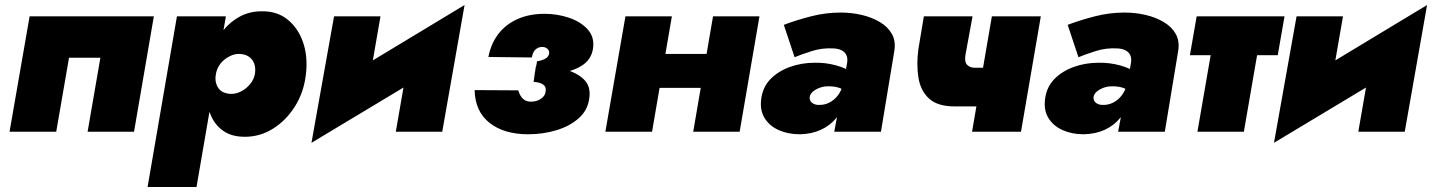

<svg xmlns="http://www.w3.org/2000/svg" viewBox="-20 -525 5706 765"><path d="M593 -460H98L18 0H204L255 -295H380L329 0H514Z M763 220 880 -460H685L568 220ZM1199 -230Q1207 -300 1187.5 -356.5Q1168 -413 1126 -447Q1084 -481 1023 -480Q975 -480 936.5 -459.5Q898 -439 870 -404.5Q842 -370 825 -325.5Q808 -281 802 -231Q796 -183 801 -138.5Q806 -94 823.5 -58Q841 -22 873.5 -1Q906 20 956 20Q1016 20 1068 -12.5Q1120 -45 1155.5 -101.5Q1191 -158 1199 -230ZM996 -232Q992 -209 977 -190.5Q962 -172 941 -161Q920 -150 897 -151Q882 -152 870 -157.5Q858 -163 850.5 -173.5Q843 -184 840 -198Q837 -212 840 -229Q843 -247 852 -262Q861 -277 875 -288Q889 -299 904.5 -305Q920 -311 936 -310Q958 -309 972.5 -298.5Q987 -288 993 -271Q999 -254 996 -232Z M1787 -296 1831 -505 1266 -164 1221 44ZM1496 -460H1311L1221 44L1437 -120ZM1831 -505 1616 -340 1557 0H1742Z M2110 -229Q2170 -227 2220.5 -235.5Q2271 -244 2304 -267.5Q2337 -291 2343 -333Q2349 -378 2321 -408.5Q2293 -439 2246.5 -454.5Q2200 -470 2150 -470Q2089 -470 2042 -449Q1995 -428 1965.5 -389.5Q1936 -351 1926 -298L2099 -296Q2101 -309 2106.5 -318.5Q2112 -328 2121 -333Q2130 -338 2141 -338Q2150 -338 2156.5 -334Q2163 -330 2166 -324.5Q2169 -319 2168 -312Q2166 -298 2151.5 -290.5Q2137 -283 2120 -281ZM2085 10Q2143 10 2196.5 -6Q2250 -22 2286 -54Q2322 -86 2328 -134Q2335 -182 2305 -210Q2275 -238 2224 -250Q2173 -262 2115 -260L2106 -199Q2121 -198 2132.5 -194Q2144 -190 2150 -182.5Q2156 -175 2154 -161Q2153 -149 2145 -140Q2137 -131 2124.5 -125.5Q2112 -120 2095 -120Q2075 -120 2063 -132Q2051 -144 2045 -165L1871 -166Q1873 -81 1930.5 -35.5Q1988 10 2085 10Z M2468 -175H2852L2876 -310H2492ZM2821 -460 2742 0H2927L3006 -460ZM2472 -460 2392 0H2578L2657 -460Z M3206 -138Q3208 -151 3219.5 -160.5Q3231 -170 3246.5 -175.5Q3262 -181 3277 -181Q3308 -182 3329 -173Q3350 -164 3369 -147L3380 -232Q3354 -253 3311.5 -264.5Q3269 -276 3226 -275Q3173 -275 3126.5 -258Q3080 -241 3049.5 -209.5Q3019 -178 3013 -131Q3007 -86 3026.5 -54.5Q3046 -23 3083 -6.5Q3120 10 3167 10Q3214 9 3251 -8Q3288 -25 3313 -56Q3338 -87 3347 -129L3339 -190Q3333 -164 3318.5 -145Q3304 -126 3284 -116Q3264 -106 3241 -107Q3227 -107 3216 -115Q3205 -123 3206 -138ZM3146 -297Q3172 -308 3214.5 -321.5Q3257 -335 3302 -332Q3323 -331 3336 -323Q3349 -315 3353.5 -302.5Q3358 -290 3355 -273L3304 0H3490L3543 -320Q3550 -360 3534 -389Q3518 -418 3486 -437Q3454 -456 3413.5 -465.5Q3373 -475 3330 -475Q3270 -475 3211.5 -460Q3153 -445 3103 -426Z M3784 -101H3931L3959 -255H3865ZM3932 -460 3853 0H4048L4127 -460ZM3855 -460H3661L3639 -328Q3631 -267 3639.5 -215Q3648 -163 3682 -132Q3716 -101 3784 -101L3865 -255Q3844 -255 3833 -267Q3822 -279 3827 -308Z M4337 -138Q4339 -151 4350.5 -160.5Q4362 -170 4377.5 -175.5Q4393 -181 4408 -181Q4439 -182 4460 -173Q4481 -164 4500 -147L4511 -232Q4485 -253 4442.5 -264.5Q4400 -276 4357 -275Q4304 -275 4257.5 -258Q4211 -241 4180.5 -209.5Q4150 -178 4144 -131Q4138 -86 4157.5 -54.5Q4177 -23 4214 -6.5Q4251 10 4298 10Q4345 9 4382 -8Q4419 -25 4444 -56Q4469 -87 4478 -129L4470 -190Q4464 -164 4449.5 -145Q4435 -126 4415 -116Q4395 -106 4372 -107Q4358 -107 4347 -115Q4336 -123 4337 -138ZM4277 -297Q4303 -308 4345.5 -321.5Q4388 -335 4433 -332Q4454 -331 4467 -323Q4480 -315 4484.5 -302.5Q4489 -290 4486 -273L4435 0H4621L4674 -320Q4681 -360 4665 -389Q4649 -418 4617 -437Q4585 -456 4544.5 -465.5Q4504 -475 4461 -475Q4401 -475 4342.5 -460Q4284 -445 4234 -426Z M4748 -460 4721 -305H5071L5098 -460ZM4827 -440 4751 0H4936L5012 -440Z M5622 -296 5666 -505 5101 -164 5056 44ZM5331 -460H5146L5056 44L5272 -120ZM5666 -505 5451 -340 5392 0H5577Z"/></svg>

Font: Jost Black
Style: Italic
Weight: 900
Italic angle: -5°
Version: Version 3.710